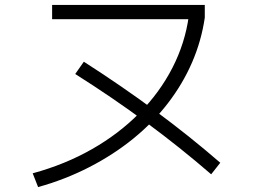

<svg xmlns="http://www.w3.org/2000/svg" viewBox="-20 -733 1040 781"><path d="M135 28 113 -28Q245 -64 354.5 -126.5Q464 -189 547 -273Q630 -357 681.5 -457.5Q733 -558 748 -668L766 -655H192V-713H813V-661Q799 -566 761 -478.5Q723 -391 662.5 -312.5Q602 -234 522 -169Q442 -104 344 -53.5Q246 -3 135 28ZM839 -24Q713 -133 575.5 -234.5Q438 -336 286 -432L321 -482Q474 -384 612 -282Q750 -180 876 -71Z"/></svg>

Font: Murecho Thin Light
Style: Regular
Weight: 300
Version: Version 1.010